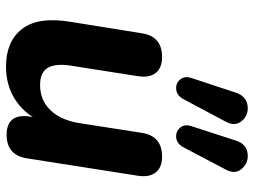

<svg xmlns="http://www.w3.org/2000/svg" viewBox="-121 -697 828 626"><g transform="rotate(90 293.0 -384.0)"><path d="M50.9 -198.4 88.5 -432.7Q98.7 -498.4 165.7 -498.4Q201.2 -498.4 217.6 -478.1Q234.1 -457.7 228.5 -420.4L193.9 -200Q186.5 -150 201.4 -125.3Q216.2 -100.7 257.1 -100.7Q307 -100.7 339.5 -134.8Q371.9 -168.9 381.3 -228.2L413.2 -432.7Q423.5 -498.4 490.3 -498.4Q525.8 -498.4 542.2 -477.7Q558.7 -456.9 553 -419.6L496.3 -58.2Q486.1 8.4 419.3 8.4Q385.2 8.4 370 -9.9Q354.9 -28.3 359.7 -64.6L369.1 -130.8L373.7 -98.3Q347.2 -45.3 301.6 -17.5Q255.9 10.4 197.1 10.4Q114.9 10.4 74.4 -41.9Q33.9 -94.2 50.9 -198.4ZM391.3 -594.1 438.2 -738.6Q448.8 -772.9 479.3 -777.1Q509.8 -781.3 529.7 -759.1Q549.7 -737 533 -706.3L460.3 -568.3Q449.1 -547 429.3 -544.6Q409.6 -542.2 396.7 -556.7Q383.9 -571.3 391.3 -594.1ZM234.3 -594.1 282 -738.6Q293.4 -772.9 323.9 -777.1Q354.4 -781.3 373.9 -759.1Q393.5 -737 376.8 -706.3L303.3 -568.3Q292.1 -547 272.3 -544.6Q252.6 -542.2 239.7 -556.7Q226.9 -571.3 234.3 -594.1Z"/></g></svg>

Font: SN Pro Thin
Style: Italic
Weight: 200
Italic angle: -9°
Designer: Tobias Whetton
Foundry: Supernotes
Version: Version 1.003;Glyphs 3.3 (3324)